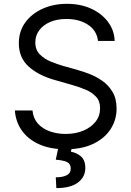

<svg xmlns="http://www.w3.org/2000/svg" viewBox="-20 -757 678 990"><path d="M318.4 12.7Q240.2 12.7 183.1 -12.5Q126 -37.6 93.5 -82.8Q61 -127.9 56.6 -187.5H147.5Q151.4 -146.5 175.5 -119.6Q199.7 -92.8 237.3 -79.6Q274.9 -66.4 318.4 -66.4Q368.7 -66.4 408.9 -83Q449.2 -99.6 472.7 -129.4Q496.1 -159.2 496.1 -199.2Q496.1 -235.4 475.6 -257.8Q455.1 -280.3 422.1 -294.4Q389.2 -308.6 350.6 -319.3L261.7 -344.7Q176.3 -369.1 126.7 -414.8Q77.1 -460.4 77.1 -534.2Q77.1 -595.2 110.1 -640.9Q143.1 -686.5 199.5 -711.9Q255.9 -737.3 325.2 -737.3Q395.5 -737.3 450.2 -712.2Q504.9 -687 537.1 -643.8Q569.3 -600.6 571.3 -545.9H485.4Q479 -599.6 433.8 -629.4Q388.7 -659.2 322.3 -659.2Q274.4 -659.2 238.3 -643.6Q202.1 -627.9 182.1 -600.6Q162.1 -573.2 162.1 -538.1Q162.1 -499.5 186 -475.8Q210 -452.1 242.9 -439Q275.9 -425.8 302.7 -418L376 -397.5Q404.3 -389.6 439.2 -376.5Q474.1 -363.3 506.6 -340.8Q539.1 -318.4 560.1 -283.4Q581.1 -248.5 581.1 -197.3Q581.1 -138.7 550.3 -91.1Q519.5 -43.5 460.9 -15.4Q402.3 12.7 318.4 12.7ZM282.2 -2.9H351.6L345.7 25.4Q373.5 29.8 396.7 48.8Q419.9 67.9 419.9 109.4Q419.9 155.3 382.1 184.1Q344.2 212.9 270.5 212.9L267.6 157.2Q300.8 157.7 322.8 147.2Q344.7 136.7 344.7 112.3Q344.7 87.9 326.4 78.9Q308.1 69.8 267.6 66.4Z"/></svg>

Font: Inter
Style: Regular
Weight: 400
Designer: Rasmus Andersson
Foundry: rsms
Version: Version 4.000;git-8c9346024